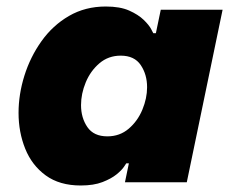

<svg xmlns="http://www.w3.org/2000/svg" viewBox="-20 -560 704 590"><path d="M305 -540Q349 -540 377 -527.5Q405 -515 421.5 -499Q438 -483 444.5 -470.5Q451 -458 451 -458H459L474 -530H664L554 0H364L376 -58H368Q368 -58 361 -47.5Q354 -37 338 -24Q322 -11 295 -0.5Q268 10 228 10Q163 10 120.5 -21Q78 -52 57.5 -103Q37 -154 37 -213Q37 -270 55 -327.5Q73 -385 107.5 -433.5Q142 -482 192 -511Q242 -540 305 -540ZM351 -389Q313 -389 285.5 -365.5Q258 -342 243.5 -307Q229 -272 229 -237Q229 -198 248.5 -169.5Q268 -141 310 -141Q348 -141 375.5 -164.5Q403 -188 417.5 -223Q432 -258 432 -292Q432 -331 412.5 -360Q393 -389 351 -389Z"/></svg>

Font: Be Vietnam Pro Black
Style: Italic
Weight: 900
Italic angle: -12°
Designer: Lam Bao, Tony Le, Vietanh Nguyen
Foundry: Yellow Type Foundry
Version: Version 1.002; ttfautohint (v1.8.3)